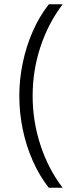

<svg xmlns="http://www.w3.org/2000/svg" viewBox="-20 -760 382 900"><path d="M208.5 120Q164.5 63.5 133.5 -6.5Q102.5 -76.5 86.5 -154.2Q70.5 -232 70.5 -310.5Q70.5 -388.5 86.8 -466Q103 -543.5 133.8 -613.5Q164.5 -683.5 209 -740H274Q206.5 -652 169.8 -541Q133 -430 133 -310.5Q133 -192 169.5 -80.2Q206 31.5 273.5 120Z"/></svg>

Font: Encode Sans SC SemiExpanded Light
Style: Regular
Weight: 300
Width: 6
Designer: Multiple Designers
Foundry: Impallari Type
Version: Version 3.002